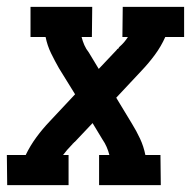

<svg xmlns="http://www.w3.org/2000/svg" viewBox="-42 -540 562 560"><path d="M-21 0 -22 -88H33Q46 -115 64 -139.5Q82 -164 103 -186L177 -265L130 -341Q118 -362 107 -384.5Q96 -407 91 -432H47V-520H227L226 -432H196Q199 -420 204 -408.5Q209 -397 217 -387L246 -339L298 -394Q299 -395 299.5 -396Q300 -397 302 -398H303Q304 -400 304.5 -401Q305 -402 306 -403Q314 -410 320 -417Q326 -424 331 -432H315L316 -520H495V-432H440Q428 -405 410 -380.5Q392 -356 371 -334L297 -255L343 -179Q356 -158 366.5 -135.5Q377 -113 382 -88H426L427 0H247V-88H277Q274 -100 269 -111.5Q264 -123 257 -133L228 -181L176 -126Q174 -125 173.5 -124Q173 -123 172 -122H171Q170 -120 169 -119Q168 -118 167 -117Q160 -110 154 -103Q148 -96 142 -88H158V0Z"/></svg>

Font: Iosevka Curly Slab Semibold
Style: Italic
Weight: 600
Italic angle: -9°
Monospace: yes
Designer: Belleve Invis
Foundry: Belleve Invis
Version: Version 22.1.2; ttfautohint (v1.8.4)